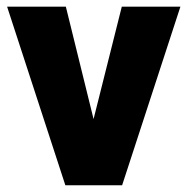

<svg xmlns="http://www.w3.org/2000/svg" viewBox="-20 -548 557 568"><path d="M256.8 -195.8 340.3 -528.3H513.7L341.3 0H173.3L1 -528.3H174.8Z"/></svg>

Font: Vazir Black FD-UI
Style: Black-FD-UI
Weight: 900
Designer: Saber Rastikerdar
Foundry: Saber Rastikerdar
Version: Version 30.0.0